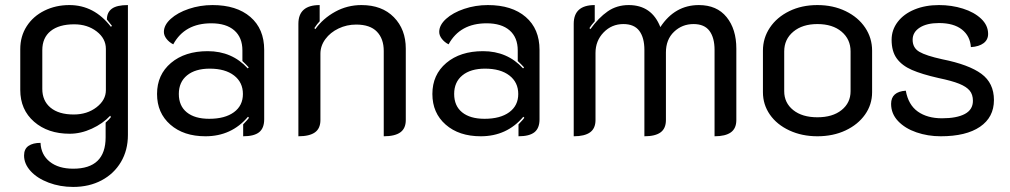

<svg xmlns="http://www.w3.org/2000/svg" viewBox="-20 -529 3989 758"><path d="M75 85Q75 59 92.5 47Q110 35 140 35Q142 82 176.5 109.5Q211 137 269 137Q397 137 397 13V-45Q411 -57 418 -67L415 -72Q386 -41 342.5 -21Q299 -1 255 -1Q169 -1 114.5 -48.5Q60 -96 60 -174V-335Q60 -386 85.5 -425.5Q111 -465 155.5 -487Q200 -509 254 -509Q352 -509 418 -423L422 -427L402 -452Q402 -480 421.5 -494.5Q441 -509 485 -509V4Q485 64 457.5 110.5Q430 157 381 183Q332 209 269 209Q217 209 172 192Q127 175 101 146.5Q75 118 75 85ZM398 -173V-336Q398 -377 361.5 -405Q325 -433 273 -433Q213 -433 180 -406.5Q147 -380 147 -331V-178Q147 -131 179.5 -104Q212 -77 271 -77Q324 -77 361 -105.5Q398 -134 398 -173Z M600 -158Q600 -234 655 -280.5Q710 -327 800 -327Q896 -327 958 -259L962 -263Q951 -275 937 -288V-330Q937 -381 905 -409Q873 -437 814 -437Q709 -437 664 -354Q648 -362 637.5 -375.5Q627 -389 627 -403Q627 -430 654 -454.5Q681 -479 725.5 -494Q770 -509 819 -509Q914 -509 968.5 -462Q1023 -415 1023 -332V-58Q1023 -23 1003 -7Q983 9 940 9V-38Q961 -60 963 -64L959 -68Q894 9 791 9Q705 9 652.5 -37Q600 -83 600 -158ZM939 -158Q939 -204 904 -231Q869 -258 808 -258Q751 -258 718.5 -231.5Q686 -205 686 -158Q686 -111 717.5 -85.5Q749 -60 806 -60Q868 -60 903.5 -86Q939 -112 939 -158Z M1158 -435Q1158 -509 1242 -509V-445Q1233 -436 1221 -418L1225 -414Q1255 -456 1303 -482.5Q1351 -509 1407 -509Q1488 -509 1535 -461Q1582 -413 1582 -337V-55Q1582 -22 1560.5 -6.5Q1539 9 1495 9V-328Q1495 -376 1468 -404Q1441 -432 1386 -432Q1349 -432 1316.5 -416.5Q1284 -401 1264.5 -374.5Q1245 -348 1245 -317V-55Q1245 -22 1223.5 -6.5Q1202 9 1158 9Z M1687 -158Q1687 -234 1742 -280.5Q1797 -327 1887 -327Q1983 -327 2045 -259L2049 -263Q2038 -275 2024 -288V-330Q2024 -381 1992 -409Q1960 -437 1901 -437Q1796 -437 1751 -354Q1735 -362 1724.5 -375.5Q1714 -389 1714 -403Q1714 -430 1741 -454.5Q1768 -479 1812.5 -494Q1857 -509 1906 -509Q2001 -509 2055.5 -462Q2110 -415 2110 -332V-58Q2110 -23 2090 -7Q2070 9 2027 9V-38Q2048 -60 2050 -64L2046 -68Q1981 9 1878 9Q1792 9 1739.5 -37Q1687 -83 1687 -158ZM2026 -158Q2026 -204 1991 -231Q1956 -258 1895 -258Q1838 -258 1805.5 -231.5Q1773 -205 1773 -158Q1773 -111 1804.5 -85.5Q1836 -60 1893 -60Q1955 -60 1990.5 -86Q2026 -112 2026 -158Z M2245 -435Q2245 -509 2328 -509V-445Q2315 -431 2307 -418L2311 -414Q2343 -459 2379 -484Q2415 -509 2462 -509Q2553 -509 2587 -422Q2644 -509 2739 -509Q2810 -509 2848.5 -461.5Q2887 -414 2887 -337V-55Q2887 -22 2865.5 -6.5Q2844 9 2801 9V-332Q2801 -380 2781 -407Q2761 -434 2718 -434Q2673 -434 2641 -403.5Q2609 -373 2609 -322V-55Q2609 -22 2588 -6.5Q2567 9 2524 9V-332Q2524 -380 2504 -407Q2484 -434 2441 -434Q2395 -434 2363 -401Q2331 -368 2331 -320V-55Q2331 -22 2309.5 -6.5Q2288 9 2245 9Z M2992 -165V-329Q2992 -379 3019.5 -420Q3047 -461 3096 -485Q3145 -509 3207 -509Q3269 -509 3318.5 -485Q3368 -461 3395.5 -420Q3423 -379 3423 -329V-165Q3423 -116 3395 -76.5Q3367 -37 3318 -14Q3269 9 3207 9Q3146 9 3096.5 -14Q3047 -37 3019.5 -76.5Q2992 -116 2992 -165ZM3338 -169V-326Q3338 -374 3302.5 -404Q3267 -434 3207 -434Q3148 -434 3112 -404Q3076 -374 3076 -326V-169Q3076 -123 3111.5 -94.5Q3147 -66 3207 -66Q3267 -66 3302.5 -94.5Q3338 -123 3338 -169Z M3498 -119Q3498 -167 3556 -171Q3566 -115 3603.5 -88.5Q3641 -62 3699 -62Q3757 -62 3789 -79Q3821 -96 3821 -131Q3821 -156 3808 -171.5Q3795 -187 3766.5 -198.5Q3738 -210 3685 -221Q3619 -236 3580 -253Q3541 -270 3520.5 -298Q3500 -326 3500 -372Q3500 -411 3524 -442.5Q3548 -474 3590.5 -491.5Q3633 -509 3687 -509Q3737 -509 3781.5 -495Q3826 -481 3853.5 -455Q3881 -429 3881 -395Q3881 -372 3863 -358.5Q3845 -345 3813 -343Q3810 -387 3777.5 -412.5Q3745 -438 3687 -438Q3639 -438 3611 -420Q3583 -402 3583 -372Q3583 -340 3609.5 -324.5Q3636 -309 3700 -295Q3805 -274 3854.5 -237.5Q3904 -201 3904 -134Q3904 -66 3849 -28.5Q3794 9 3694 9Q3643 9 3598 -6.5Q3553 -22 3525.5 -51Q3498 -80 3498 -119Z"/></svg>

Font: K2D
Style: Regular
Weight: 400
Version: Version 1.000; ttfautohint (v1.6)